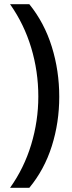

<svg xmlns="http://www.w3.org/2000/svg" viewBox="-20 -739 346 917"><path d="M263 -277Q263 -154 227.5 -41.5Q192 71 120 158H28Q95 64 129 -48.5Q163 -161 163 -278Q163 -398 129 -511Q95 -624 28 -719H120Q192 -630 227.5 -515.5Q263 -401 263 -277Z"/></svg>

Font: Noto Sans Georgian SemiCondensed Medium
Style: Regular
Weight: 500
Width: 4
Designer: Monotype Design Team, Akaki Razmadze
Foundry: Google LLC
Version: Version 2.005; ttfautohint (v1.8.4.7-5d5b)